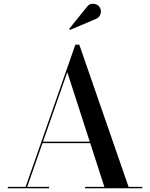

<svg xmlns="http://www.w3.org/2000/svg" viewBox="-20 -1003 799 1023"><path d="M204 -240.5V-248H516V-240.5ZM402.5 -765 665 -7.5H738V0H433.5V-7.5H536L338.5 -618.5L125 -7.5H241.5V0H21.5V-7.5H116.5L381.5 -765ZM353 -843.5 348.5 -849 442 -965Q453 -980 467 -982.2Q481 -984.5 493.5 -979Q506 -973.5 511.5 -963.5Q518 -953.5 517.5 -940.5Q517 -927.5 509.8 -916.8Q502.5 -906 489.5 -901.5Z"/></svg>

Font: BodoniModa_28ptMedium
Style: Regular
Weight: 500
Designer: Owen Earl
Foundry: indestructible type
Version: Version 2.004